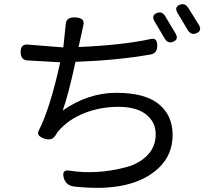

<svg xmlns="http://www.w3.org/2000/svg" viewBox="-20 -858 1040 931"><path d="M299 -743Q302 -776 346.5 -773.5Q391 -771 385 -739L361 -630Q574 -639 712 -669Q742 -676 742.5 -638Q743 -600 711 -594Q555 -566 346 -558Q311 -396 284 -322Q407 -408 544.5 -408Q682 -408 749.5 -353.5Q817 -299 817 -203.5Q817 -108 750 -44Q623 77 345 47Q300 44 289 4Q279 -36 314 -31Q449 -9 594 -48Q658 -66 696.5 -107Q735 -148 735 -207Q735 -266 688.5 -303Q642 -340 554 -340Q466 -340 388 -309Q310 -278 261 -220L248 -200Q230 -173 193 -186.5Q156 -200 167 -223Q222 -329 272 -556L114 -565Q81 -566 80 -605Q80 -644 113 -642L287 -628ZM729 -755Q713 -783 739.5 -794.5Q766 -806 782 -778L831 -696Q848 -668 821 -656Q794 -644 778 -672ZM841 -795Q824 -823 850.5 -834.5Q877 -846 894 -818L944 -738Q961 -710 934 -697.5Q907 -685 890 -713Z"/></svg>

Font: Raw Maruko Gothic CJK TC
Style: Regular
Weight: 400
Version: Version 1.001